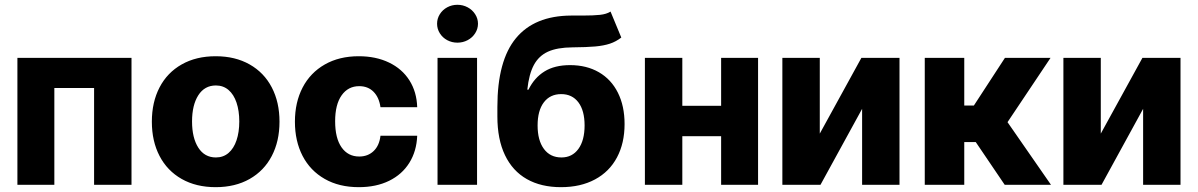

<svg xmlns="http://www.w3.org/2000/svg" viewBox="-20 -772 5004 802"><path d="M52.7 -530.3H529.3V0H373V-404.3H207V0H52.7Z M614.3 -263.7Q614.3 -345.2 646.5 -407Q678.7 -468.8 739 -502.9Q799.3 -537.1 880.9 -537.1Q962.4 -537.1 1022.7 -502.9Q1083 -468.8 1115.2 -407Q1147.5 -345.2 1147.5 -263.7Q1147.5 -182.1 1115.2 -120.4Q1083 -58.6 1022.7 -24.4Q962.4 9.8 880.9 9.8Q799.3 9.8 739 -24.4Q678.7 -58.6 646.5 -120.4Q614.3 -182.1 614.3 -263.7ZM979.5 -264.6Q979.5 -309.1 968 -343.3Q956.5 -377.4 934.6 -396.2Q912.6 -415 881.8 -415Q834.5 -415 808.3 -374Q782.2 -333 782.2 -264.6Q782.2 -196.3 808.3 -155.3Q834.5 -114.3 881.8 -114.3Q912.6 -114.3 934.6 -133.1Q956.5 -151.9 968 -186Q979.5 -220.2 979.5 -264.6Z M1211.9 -263.7Q1211.9 -344.7 1244.1 -406.5Q1276.4 -468.3 1336.7 -502.7Q1397 -537.1 1478.5 -537.1Q1550.3 -537.1 1605 -510.7Q1659.7 -484.4 1690.2 -436.3Q1720.7 -388.2 1722.7 -324.2H1569.3Q1563.5 -365.2 1540.3 -388.7Q1517.1 -412.1 1480.5 -412.1Q1434.1 -412.1 1407 -373.8Q1379.9 -335.4 1379.9 -265.6Q1379.9 -194.8 1406.7 -156.5Q1433.6 -118.2 1480.5 -118.2Q1516.6 -118.2 1540.5 -140.9Q1564.5 -163.6 1569.3 -205.1H1722.7Q1720.2 -140.6 1689.9 -92Q1659.7 -43.5 1605.5 -16.8Q1551.3 9.8 1478.5 9.8Q1396.5 9.8 1336.2 -24.7Q1275.9 -59.1 1243.9 -120.8Q1211.9 -182.6 1211.9 -263.7Z M1807.6 -530.3H1972.7V0H1807.6ZM1805.7 -672.9Q1805.7 -694.3 1817.1 -712.6Q1828.6 -731 1848.1 -741.5Q1867.7 -752 1890.6 -752Q1913.6 -752 1933.3 -741.5Q1953.1 -731 1964.8 -712.6Q1976.6 -694.3 1976.6 -672.9Q1976.6 -651.4 1964.8 -633.1Q1953.1 -614.7 1933.3 -604.2Q1913.6 -593.8 1890.6 -593.8Q1867.7 -593.8 1848.1 -604.2Q1828.6 -614.7 1817.1 -633.1Q1805.7 -651.4 1805.7 -672.9Z M2371.1 -574.2Q2307.6 -573.7 2269 -556.2Q2230.5 -538.6 2210 -500.5Q2189.5 -462.4 2182.6 -397.5H2187.5Q2211.9 -447.3 2254.4 -473.6Q2296.9 -500 2361.3 -500Q2430.2 -500 2481.7 -470.2Q2533.2 -440.4 2561 -384.8Q2588.9 -329.1 2588.9 -253.9Q2588.9 -173.8 2557.1 -114.3Q2525.4 -54.7 2465.3 -22.5Q2405.3 9.8 2323.2 9.8Q2240.2 9.8 2180.7 -23.9Q2121.1 -57.6 2089.4 -123.8Q2057.6 -189.9 2057.6 -285.2V-325.2Q2057.6 -518.6 2135 -612.3Q2212.4 -706.1 2365.2 -707H2393.6H2412.1Q2459.5 -707 2486.3 -710Q2513.2 -712.9 2530.3 -723.6L2575.2 -615.2Q2553.2 -598.1 2527.6 -589.6Q2502 -581.1 2466.6 -577.9Q2431.2 -574.7 2371.1 -574.2ZM2421.9 -248Q2421.9 -310.1 2396 -344.5Q2370.1 -378.9 2324.2 -378.9Q2277.8 -378.9 2251.7 -344.5Q2225.6 -310.1 2225.6 -248Q2225.6 -185.5 2252 -149.9Q2278.3 -114.3 2325.2 -114.3Q2370.1 -114.3 2396 -149.9Q2421.9 -185.5 2421.9 -248Z M2830.1 -330.1H2992.2V-530.3H3146.5V0H2992.2V-203.1H2830.1V0H2673.8V-530.3H2830.1Z M3578.1 -530.3H3737.3V0H3581.1V-317.4L3407.2 0H3248V-530.3H3404.3V-213.9Z M3842.8 -530.3H4007.8V-331.1H4047.9L4177.7 -530.3H4368.2L4188.5 -261.7L4370.1 0H4176.8L4055.7 -178.7H4007.8V0H3842.8Z M4752 -530.3H4911.1V0H4754.9V-317.4L4581.1 0H4421.9V-530.3H4578.1V-213.9Z"/></svg>

Font: Pretendard ExtraBold
Style: Regular
Weight: 800
Designer: Base glyphs from Inter by Rasmus Andersson; Hangeul glyphs from Noto Sans CJK(Source Han Sans) by Jang Soo-young and Kan
Foundry: Kil Hyung-jin
Version: Version 1.309